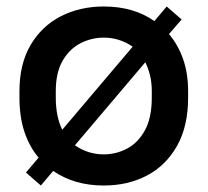

<svg xmlns="http://www.w3.org/2000/svg" viewBox="-20 -561 640 592"><path d="M300 11Q209 11 144 -34L106 11L60 -29L99 -75Q71 -108 55.5 -154Q40 -200 40 -260V-280Q40 -364 74.5 -422.5Q109 -481 168 -511Q227 -541 300 -541Q392 -541 456 -496L494 -541L540 -501L501 -456Q529 -423 544.5 -379Q560 -335 560 -280V-260Q560 -171 525.5 -110.5Q491 -50 432.5 -19.5Q374 11 300 11ZM300 -85Q338 -85 372 -103Q406 -121 427 -159.5Q448 -198 448 -260V-280Q448 -307 442.5 -329Q437 -351 428 -369L211 -113Q231 -99 253.5 -92Q276 -85 300 -85ZM300 -445Q262 -445 228 -427.5Q194 -410 173 -373.5Q152 -337 152 -280V-260Q152 -231 157 -206Q162 -181 172 -161L389 -417Q369 -431 346.5 -438Q324 -445 300 -445Z"/></svg>

Font: Golos Text Medium
Style: Regular
Weight: 500
Designer: A.Korolkova, Vitaly Kuzmin
Foundry: ParaType Ltd
Version: Version 2.004